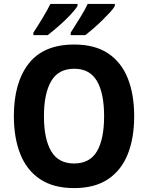

<svg xmlns="http://www.w3.org/2000/svg" viewBox="-20 -953 758 983"><path d="M667 -358Q667 -246 634 -163.5Q601 -81 533 -35.5Q465 10 359 10Q254 10 185.5 -35.5Q117 -81 84 -164Q51 -247 51 -359Q51 -530 127 -627.5Q203 -725 360 -725Q465 -725 533 -680Q601 -635 634 -552.5Q667 -470 667 -358ZM205 -358Q205 -242 242 -179Q279 -116 359 -116Q440 -116 476.5 -178.5Q513 -241 513 -358Q513 -475 476.5 -538Q440 -601 360 -601Q279 -601 242 -537.5Q205 -474 205 -358ZM568 -923Q561 -909 543 -889.5Q525 -870 502.5 -848Q480 -826 457.5 -806.5Q435 -787 417 -773H342V-786Q364 -821 390 -862.5Q416 -904 429 -933H568ZM377 -923Q366 -904 339.5 -876Q313 -848 281 -820Q249 -792 224 -773H151V-786Q174 -821 199 -862.5Q224 -904 238 -933H377Z"/></svg>

Font: Noto Sans Hebrew SemiCondensed
Style: Bold
Weight: 700
Width: 4
Designer: Monotype Design Team
Foundry: Monotype Imaging Inc.
Version: Version 2.004; ttfautohint (v1.8.4.7-5d5b)